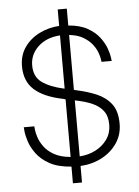

<svg xmlns="http://www.w3.org/2000/svg" viewBox="-61 -886 748 1032"><g transform="rotate(-5 312.5 -370.0)"><path d="M290 99V9Q218 4 173 -21Q128 -46 103 -80Q78 -114 67.5 -147Q57 -180 55 -202Q53 -224 53 -224H110Q110 -224 111.5 -207Q113 -190 121 -165Q129 -140 148 -113.5Q167 -87 201.5 -67.5Q236 -48 290 -43V-354L275 -358Q173 -379 122.5 -425Q72 -471 72 -551Q72 -611 103 -654.5Q134 -698 184 -722.5Q234 -747 290 -750V-839H339V-748Q402 -743 442.5 -720Q483 -697 506 -666.5Q529 -636 539.5 -606.5Q550 -577 552.5 -557.5Q555 -538 555 -538H500Q500 -538 498 -552.5Q496 -567 488 -589Q480 -611 462.5 -633.5Q445 -656 415 -674Q385 -692 339 -697V-401L354 -397Q411 -385 459.5 -364.5Q508 -344 538 -305.5Q568 -267 568 -198Q568 -140 537.5 -94.5Q507 -49 455.5 -21.5Q404 6 339 10V99ZM287 -412H290V-699Q216 -694 171.5 -652Q127 -610 127 -551Q127 -490 169 -459.5Q211 -429 287 -412ZM344 -343 339 -344V-42Q386 -45 425 -65Q464 -85 488 -119Q512 -153 512 -198Q512 -244 491 -272Q470 -300 432.5 -316.5Q395 -333 344 -343Z"/></g></svg>

Font: Be Vietnam Pro ExtraLight
Style: Regular
Weight: 200
Designer: Lam Bao, Tony Le, Vietanh Nguyen
Foundry: Yellow Type Foundry
Version: Version 1.002; ttfautohint (v1.8.3)